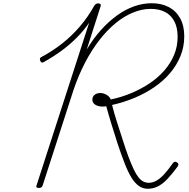

<svg xmlns="http://www.w3.org/2000/svg" viewBox="-20 -1150 1171 1189"><path d="M895 19Q865 19 840.5 2Q816 -15 794.5 -49.5Q773 -84 752 -138Q731 -192 707 -264Q697 -297 688 -325Q679 -353 671 -378.5Q663 -404 655 -432Q647 -460 638 -492Q614 -488 594.5 -492Q575 -496 563.5 -506.5Q552 -517 552 -533Q552 -552 566 -563Q580 -574 601 -574Q620 -574 639 -563.5Q658 -553 666 -534Q733 -548 794.5 -574Q856 -600 908 -635Q960 -670 998.5 -714.5Q1037 -759 1058.5 -811Q1080 -863 1080 -922Q1080 -980 1059 -1019Q1038 -1058 1001 -1076.5Q964 -1095 913 -1095Q860 -1095 804.5 -1072.5Q749 -1050 696.5 -1007Q644 -964 596 -902.5Q548 -841 507 -762.5Q466 -684 435 -592L244 -1Q241 6 236.5 10Q232 14 220 14Q211 14 207 10Q203 6 206 -1L532 -1009Q499 -961 456 -917.5Q413 -874 362 -836.5Q311 -799 250 -765Q243 -761 238 -763Q233 -765 229 -774Q226 -782 227.5 -787.5Q229 -793 235 -796Q306 -834 365.5 -881Q425 -928 475 -986.5Q525 -1045 564 -1115Q568 -1121 573.5 -1125Q579 -1129 588 -1129Q598 -1129 602 -1124.5Q606 -1120 603 -1111L517 -843Q558 -912 606 -965Q654 -1018 705.5 -1055Q757 -1092 811 -1111Q865 -1130 920 -1130Q979 -1130 1024.5 -1106.5Q1070 -1083 1095.5 -1037Q1121 -991 1121 -925Q1121 -860 1097.5 -802.5Q1074 -745 1032.5 -696.5Q991 -648 934.5 -609.5Q878 -571 812 -543.5Q746 -516 674 -500Q681 -472 688 -448Q695 -424 702.5 -400.5Q710 -377 718.5 -350.5Q727 -324 737 -293Q758 -226 775.5 -179.5Q793 -133 808 -101.5Q823 -70 837.5 -52Q852 -34 867.5 -26Q883 -18 901 -18Q926 -18 949.5 -31.5Q973 -45 998 -72.5Q1023 -100 1050 -139Q1055 -146 1061.5 -148Q1068 -150 1075 -145Q1083 -140 1084.5 -134Q1086 -128 1081 -120Q1048 -75 1019 -44Q990 -13 960 3Q930 19 895 19Z"/></svg>

Font: Playwrite CU Thin
Style: Regular
Weight: 250
Designer: Veronika Burian, José Scaglione
Foundry: TypeTogether
Version: Version 1.002